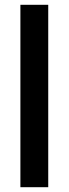

<svg xmlns="http://www.w3.org/2000/svg" viewBox="-20 -780 286 800"><path d="M181 0H65V-760H181Z"/></svg>

Font: Noto Sans Thai Looped Condensed SemiBold
Style: Regular
Weight: 600
Width: 3
Designer: Sasikarn Vongin, Ben Mitchell
Foundry: The Fontpad Ltd
Version: Version 1.001; ttfautohint (v1.8.4.7-5d5b)